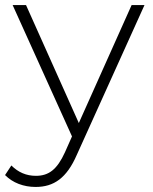

<svg xmlns="http://www.w3.org/2000/svg" viewBox="-39 -542 605 760"><path d="M35 186C56 194 78 198 102 198C174 198 225 163 265 71L533 -522H482L273 -55L64 -522H11L246 -2L218 61C187 129 154 154 103 154C65 154 33 140 6 113L-19 151C-4 166 14 178 35 186Z"/></svg>

Font: Montserrat Light
Style: Regular
Weight: 300
Designer: Julieta Ulanovsky
Foundry: Julieta Ulanovsky
Version: Version 7.200